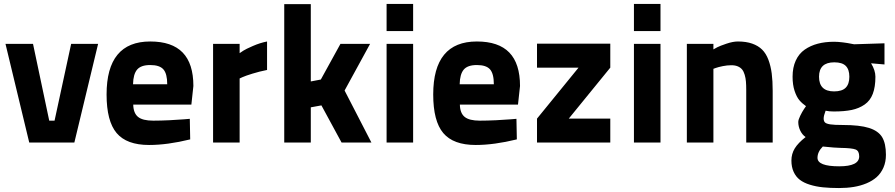

<svg xmlns="http://www.w3.org/2000/svg" viewBox="-20 -721 4525 971"><path d="M7.8 -499H147L229 -110.8H255.9L339.8 -499H476.1L356 0H127.9Z M754.9 -110.8Q791.5 -110.8 837.6 -113Q883.8 -115.2 911.6 -117.7L939.9 -120.1L941.9 -16.1Q826.7 12.2 733.9 12.2Q620.6 12.2 569.8 -48.1Q519 -108.4 519 -243.2Q519 -511.2 739.7 -511.2Q849.6 -511.2 903.8 -455.3Q958 -399.4 958 -286.1L947.8 -191.9H653.8Q654.8 -148.9 678 -129.9Q701.2 -110.8 754.9 -110.8ZM652.8 -294.9H825.7Q825.7 -348.1 806.4 -370.1Q787.1 -392.1 739.7 -392.1Q692.9 -392.1 673.3 -368.9Q653.8 -345.7 652.8 -294.9Z M1057.6 0V-499H1191.9V-452.1Q1198.7 -457 1210.7 -464.8Q1222.7 -472.7 1259 -488.5Q1295.4 -504.4 1330.6 -511.2V-367.2Q1291.5 -359.4 1256.8 -348.6Q1222.2 -337.9 1207 -331.1L1191.9 -324.2V0Z M1551.8 0H1417.5V-700.2H1551.8V-309.1L1602.5 -318.8L1701.7 -499H1851.6L1722.7 -263.2L1858.4 0H1707.5L1605.5 -188L1551.8 -178.2Z M1935.1 0V-499H2069.3V0ZM1935.1 -564V-701.2H2069.3V-564Z M2406.7 -110.8Q2443.4 -110.8 2489.5 -113Q2535.6 -115.2 2563.5 -117.7L2591.8 -120.1L2593.8 -16.1Q2478.5 12.2 2385.7 12.2Q2272.5 12.2 2221.7 -48.1Q2170.9 -108.4 2170.9 -243.2Q2170.9 -511.2 2391.6 -511.2Q2501.5 -511.2 2555.7 -455.3Q2609.9 -399.4 2609.9 -286.1L2599.6 -191.9H2305.7Q2306.6 -148.9 2329.8 -129.9Q2353 -110.8 2406.7 -110.8ZM2304.7 -294.9H2477.5Q2477.5 -348.1 2458.3 -370.1Q2439 -392.1 2391.6 -392.1Q2344.7 -392.1 2325.2 -368.9Q2305.7 -345.7 2304.7 -294.9Z M2695.8 -378.9V-500H3066.4V-378.9L2856.4 -121.1H3066.4V0H2695.8V-121.1L2905.8 -378.9Z M3186 0V-499H3320.3V0ZM3186 -564V-701.2H3320.3V-564Z M3587.9 0H3453.6V-499H3587.9V-471.2Q3595.2 -475.6 3607.9 -482.2Q3620.6 -488.8 3653.6 -500Q3686.5 -511.2 3711.9 -511.2Q3753.4 -511.2 3783.9 -500.5Q3814.5 -489.7 3834.2 -470.2Q3854 -450.7 3866 -418.9Q3877.9 -387.2 3882.8 -349.6Q3887.7 -312 3887.7 -261.2V0H3753.9V-266.1Q3753.9 -291 3752.4 -308.6Q3751 -326.2 3746.1 -342.8Q3741.2 -359.4 3733.2 -369.4Q3725.1 -379.4 3711.4 -385.3Q3697.8 -391.1 3678.7 -391.1Q3657.7 -391.1 3635 -386.5Q3612.3 -381.8 3600.1 -377.4L3587.9 -373Z M4223.1 230Q4177.2 230 4141.8 226.3Q4106.4 222.7 4075.7 213.1Q4044.9 203.6 4024.9 188.2Q4004.9 172.9 3993.7 148.2Q3982.4 123.5 3982.4 90.8Q3982.4 57.1 3999.3 29.5Q4016.1 2 4054.2 -27.8Q4037.6 -39.1 4027.3 -60.1Q4017.1 -81.1 4017.1 -104Q4017.1 -115.2 4026.9 -135.3Q4036.6 -155.3 4046.4 -169.9L4056.2 -184.1Q4036.1 -198.2 4022.5 -214.4Q4008.8 -230.5 3998.5 -261.2Q3988.3 -292 3988.3 -333Q3988.3 -379.9 4004.4 -414.8Q4020.5 -449.7 4049.6 -470Q4078.6 -490.2 4115.7 -500Q4152.8 -509.8 4198.2 -509.8Q4217.8 -509.8 4242.9 -506.6Q4268.1 -503.4 4283.7 -500L4299.3 -497.1L4453.1 -502V-395L4385.3 -400.9Q4407.2 -365.2 4407.2 -333Q4407.2 -281.2 4394 -246.6Q4380.9 -211.9 4352.8 -192.4Q4324.7 -172.9 4287.6 -165Q4250.5 -157.2 4196.3 -157.2Q4172.9 -157.2 4155.3 -161.1Q4145.5 -135.3 4145.5 -122.1Q4145.5 -108.4 4152.1 -101.8Q4158.7 -95.2 4179 -92Q4199.2 -88.9 4242.2 -88.9Q4327.6 -88.9 4374.8 -74Q4421.9 -59.1 4441.2 -27.3Q4460.4 4.4 4460.4 62Q4460.4 97.7 4448 126.2Q4435.5 154.8 4414.1 174.1Q4392.6 193.4 4362.3 206.1Q4332 218.8 4297.4 224.4Q4262.7 230 4223.1 230ZM4231.4 26.9Q4219.2 26.9 4196.5 25.1Q4173.8 23.4 4157.2 21.5L4141.1 20Q4114.3 46.9 4114.3 77.1Q4114.3 120.1 4224.1 120.1Q4325.2 120.1 4325.2 69.8Q4325.2 42.5 4307.4 35.2Q4289.6 27.8 4231.4 26.9ZM4198.2 -258.8Q4238.3 -258.8 4256.8 -277.3Q4275.4 -295.9 4275.4 -333Q4275.4 -369.6 4257.3 -387.7Q4239.3 -405.8 4199.2 -405.8Q4122.1 -405.8 4122.1 -333Q4122.1 -258.8 4198.2 -258.8Z"/></svg>

Font: TitilliumText25L
Style: 999 wt
Weight: 900
Designer: Accademia di Belle Arti di Urbino and others
Foundry: Accademia di Belle Arti di Urbino and others.
Version: Version 25.000